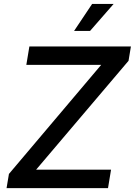

<svg xmlns="http://www.w3.org/2000/svg" viewBox="-20 -966 692 986"><path d="M13.7 0 25.9 -72.8 499.5 -632.8H115.2L130.9 -727.5H652.3L640.1 -653.8L165.5 -94.7H550.3L534.7 0ZM360.4 -807.1 453.1 -945.8H563.5L442.4 -807.1Z"/></svg>

Font: Inter 18pt Medium
Style: Italic
Weight: 500
Italic angle: -9.3988°
Designer: Rasmus Andersson
Foundry: rsms
Version: Version 4.001;git-66647c0bb